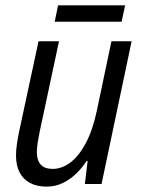

<svg xmlns="http://www.w3.org/2000/svg" viewBox="-20 -690 532 720"><path d="M154.3 9.8Q118.7 9.8 93 -3.7Q67.4 -17.1 53.7 -43.2Q40 -69.3 40 -107.4Q40 -127.4 43.5 -150.1Q46.9 -172.9 51.3 -194.8L124.5 -535.2H201.2L128.4 -194.3Q124 -172.9 121.1 -153.8Q118.2 -134.8 118.2 -118.7Q118.2 -89.4 132.6 -73Q147 -56.6 177.7 -56.6Q211.4 -56.6 243.2 -80.1Q274.9 -103.5 301 -151.9Q327.1 -200.2 342.8 -273.4L397.9 -535.2H473.6L360.8 0H298.3L308.6 -86.4H304.7Q288.6 -61 266.1 -39.3Q243.7 -17.6 215.8 -3.9Q188 9.8 154.3 9.8ZM185.1 -608.4 197.8 -669.9H449.2L436 -608.4Z"/></svg>

Font: Open Sans SemiCondensed
Style: Italic
Weight: 400
Width: 4
Italic angle: -12°
Designer: Monotype Design Team
Foundry: Monotype Imaging Inc.
Version: Version 3.000